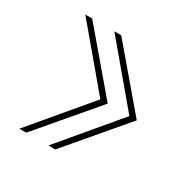

<svg xmlns="http://www.w3.org/2000/svg" viewBox="-113 -636 661 671"><g transform="rotate(30 217.0 -300.5)"><path d="M46.9 -70.3 240.7 -300.8 46.9 -531.2H74.7L270.5 -300.8L74.7 -70.3ZM164.1 -70.3 357.9 -300.8 164.1 -531.2H191.9L387.7 -300.8L191.9 -70.3Z"/></g></svg>

Font: Inter 16pt Thin
Style: Regular
Weight: 250
Version: Version 4.001;git-66647c0bb